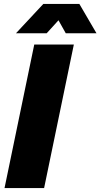

<svg xmlns="http://www.w3.org/2000/svg" viewBox="-20 -955 510 975"><path d="M154 -729H355L204 0H3ZM200 -935H383L470 -786H314L277 -852L217 -786H61Z"/></svg>

Font: Mona Sans Black
Style: Italic
Weight: 900
Italic angle: -11.7°
Designer: Deni Anggara
Foundry: GitHub
Version: Version 2.000